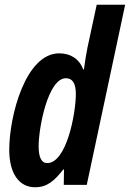

<svg xmlns="http://www.w3.org/2000/svg" viewBox="-20 -780 548 810"><path d="M128 10C179 10 209 -17 247 -65H250L249 0H346L508 -760H388L349 -579C344 -556 339 -523 334 -487H331C314 -533 276 -555 230 -555C87 -555 19 -289 19 -148C19 -49 60 10 128 10ZM179 -92C155 -92 143 -116 143 -163C143 -243 183 -450 258 -450C286 -450 300 -428 300 -384C300 -302 261 -92 179 -92Z"/></svg>

Font: Noto Sans ExtraCondensed
Style: Bold Italic
Weight: 700
Width: 2
Italic angle: -12°
Designer: Monotype Design Team
Foundry: Monotype Imaging Inc.
Version: Version 2.013